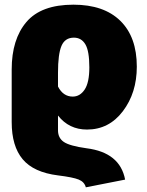

<svg xmlns="http://www.w3.org/2000/svg" viewBox="-20 -574 627 821"><path d="M347 227Q341 204 317 194Q293 184 228 176Q124 163 77 107Q30 51 30 -52V-277Q30 -406 93 -480Q156 -554 294 -554Q424 -554 494.5 -485Q565 -416 565 -289Q565 -177 505.5 -98.5Q446 -20 352 -20Q275 -20 228 -80V-17Q228 16 253 33Q278 50 350 60Q493 78 515 194ZM291 -161Q322 -161 342 -191Q362 -221 362 -286Q362 -356 345 -384.5Q328 -413 296 -413Q258 -413 243 -378Q228 -343 228 -263V-204Q250 -161 291 -161Z"/></svg>

Font: Trujillo Black
Style: Regular
Weight: 900
Designer: Fira Sans original fonts by bBox Type GmbH, Carrois Corporate GbR, & Edenspiekermann AG / Changes by Cristiano Sobral
Foundry: Fira Sans original fonts by bBox Type GmbH, Carrois Corporate GbR, & Edenspiekermann AG / Changes by Cristiano Sobral
Version: Version 4.301;July 28, 2020;FontCreator 13.0.0.2655 64-bit